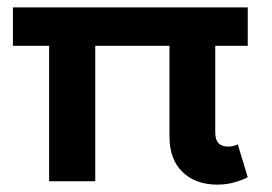

<svg xmlns="http://www.w3.org/2000/svg" viewBox="-20 -491 736 520"><path d="M15 -367V-471H651V-367ZM568 9Q510 9 474.5 -25Q439 -59 439 -122V-471H563V-133Q563 -112 572 -103Q581 -94 598 -94Q607 -94 613.5 -96Q620 -98 624 -100L651 -11Q638 -4 616 2.5Q594 9 568 9ZM113 0V-471H238V0Z"/></svg>

Font: BioRhyme
Style: Bold
Weight: 700
Designer: Aoife Mooney
Foundry: Aoife Mooney Type
Version: Version 1.600;gftools[0.9.33]